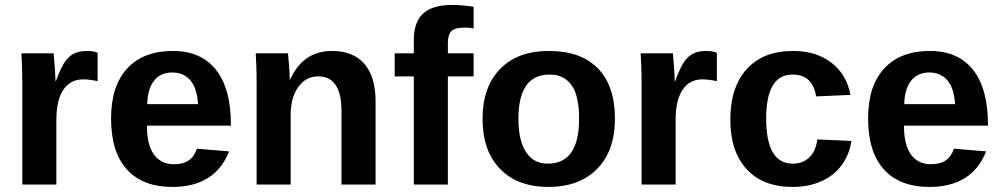

<svg xmlns="http://www.w3.org/2000/svg" viewBox="-20 -744 4036 774"><path d="M69.9 0V-404.8Q69.9 -448.2 68.7 -477.1Q67.5 -506 66.3 -528.9H196.4Q197.6 -520.5 200.6 -475.3Q203.6 -430.1 203.6 -415.7H204.8Q225.3 -471.1 241 -494Q256.6 -516.9 277.7 -527.7Q298.8 -538.6 331.3 -538.6Q357.8 -538.6 373.5 -531.3V-416.9Q339.8 -424.1 315.7 -424.1Q263.9 -424.1 235.5 -382.5Q207.2 -341 207.2 -259V0Z M674.7 9.6Q555.4 9.6 491.6 -60.8Q427.7 -131.3 427.7 -266.3Q427.7 -397.6 492.8 -468.1Q557.8 -538.6 677.1 -538.6Q790.4 -538.6 850.6 -462.7Q910.8 -386.7 910.8 -242.2V-237.3H572.3Q572.3 -160.2 600.6 -121.1Q628.9 -81.9 681.9 -81.9Q754.2 -81.9 773.5 -144.6L903.6 -133.7Q847 9.6 674.7 9.6ZM674.7 -451.8Q626.5 -451.8 600.6 -418.1Q574.7 -384.3 573.5 -324.1H778.3Q774.7 -388 747.6 -419.9Q720.5 -451.8 674.7 -451.8Z M1356.6 0V-296.4Q1356.6 -436.1 1262.7 -436.1Q1213.3 -436.1 1182.5 -393.4Q1151.8 -350.6 1151.8 -283.1V0H1014.5V-409.6Q1014.5 -451.8 1013.3 -479.5Q1012 -507.2 1010.8 -528.9H1141Q1142.2 -519.3 1145.2 -478.9Q1148.2 -438.6 1148.2 -422.9H1149.4Q1177.1 -483.1 1219.3 -510.8Q1261.4 -538.6 1319.3 -538.6Q1403.6 -538.6 1448.8 -486.7Q1494 -434.9 1494 -334.9V0Z M1785.5 -436.1V0H1648.2V-436.1H1571.1V-528.9H1648.2V-583.1Q1648.2 -655.4 1686.1 -689.8Q1724.1 -724.1 1802.4 -724.1Q1841 -724.1 1889.2 -716.9V-628.9Q1868.7 -633.7 1849.4 -632.5Q1814.5 -632.5 1800 -618.7Q1785.5 -604.8 1785.5 -569.9V-528.9H1889.2V-436.1Z M2459 -265.1Q2459 -136.1 2387.3 -63.3Q2315.7 9.6 2190.4 9.6Q2066.3 9.6 1995.8 -63.3Q1925.3 -136.1 1925.3 -265.1Q1925.3 -392.8 1995.8 -465.7Q2066.3 -538.6 2192.8 -538.6Q2321.7 -538.6 2390.4 -468.1Q2459 -397.6 2459 -265.1ZM2314.5 -265.1Q2314.5 -359 2283.7 -401.2Q2253 -443.4 2195.2 -443.4Q2069.9 -443.4 2069.9 -265.1Q2069.9 -177.1 2100.6 -130.7Q2131.3 -84.3 2188 -84.3Q2314.5 -84.3 2314.5 -265.1Z M2566.3 0V-404.8Q2566.3 -448.2 2565.1 -477.1Q2563.9 -506 2562.7 -528.9H2692.8Q2694 -520.5 2697 -475.3Q2700 -430.1 2700 -415.7H2701.2Q2721.7 -471.1 2737.3 -494Q2753 -516.9 2774.1 -527.7Q2795.2 -538.6 2827.7 -538.6Q2854.2 -538.6 2869.9 -531.3V-416.9Q2836.1 -424.1 2812 -424.1Q2760.2 -424.1 2731.9 -382.5Q2703.6 -341 2703.6 -259V0Z M3175.9 9.6Q3055.4 9.6 2989.8 -62Q2924.1 -133.7 2924.1 -261.4Q2924.1 -392.8 2990.4 -465.7Q3056.6 -538.6 3177.1 -538.6Q3269.9 -538.6 3331.3 -491.6Q3392.8 -444.6 3408.4 -361.4L3269.9 -355.4Q3263.9 -396.4 3241 -419.9Q3218.1 -443.4 3174.7 -443.4Q3068.7 -443.4 3068.7 -266.3Q3068.7 -83.1 3177.1 -84.3Q3215.7 -84.3 3242.2 -109Q3268.7 -133.7 3274.7 -181.9L3412 -175.9Q3404.8 -121.7 3373.5 -78.9Q3342.2 -36.1 3291 -13.3Q3239.8 9.6 3175.9 9.6Z M3726.5 9.6Q3607.2 9.6 3543.4 -60.8Q3479.5 -131.3 3479.5 -266.3Q3479.5 -397.6 3544.6 -468.1Q3609.6 -538.6 3728.9 -538.6Q3842.2 -538.6 3902.4 -462.7Q3962.7 -386.7 3962.7 -242.2V-237.3H3624.1Q3624.1 -160.2 3652.4 -121.1Q3680.7 -81.9 3733.7 -81.9Q3806 -81.9 3825.3 -144.6L3955.4 -133.7Q3898.8 9.6 3726.5 9.6ZM3726.5 -451.8Q3678.3 -451.8 3652.4 -418.1Q3626.5 -384.3 3625.3 -324.1H3830.1Q3826.5 -388 3799.4 -419.9Q3772.3 -451.8 3726.5 -451.8Z"/></svg>

Font: Ramabhadra
Style: Regular
Weight: 400
Designer: Purushoth Kumar Guthula
Foundry: Andhrapradesh Society for Knowledge Networks
Version: Version 1.0.5; ttfautohint (vUNKNOWN) -l 7 -r 28 -G 50 -x 13